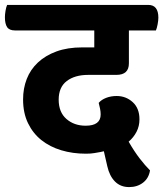

<svg xmlns="http://www.w3.org/2000/svg" viewBox="-57 -638 665 782"><path d="M468 -514V-380Q468 -333 417 -333H302Q248 -333 215 -308Q182 -283 182 -232Q182 -181 213.5 -153.5Q245 -126 292 -126Q353 -126 353 -172Q353 -183 350.5 -195.5Q348 -208 345 -219Q356 -232 375.5 -239.5Q395 -247 418 -247Q456 -247 483.5 -222Q511 -197 511 -152Q511 -124 499 -101Q487 -78 467 -61Q490 -21 512 7.5Q534 36 554 56Q549 88 525.5 106Q502 124 469 124Q434 124 411.5 101.5Q389 79 380 39L366 -22L353 -19Q341 -17 327 -14.5Q313 -12 293 -12Q239 -12 192.5 -26Q146 -40 111.5 -67.5Q77 -95 57 -136.5Q37 -178 37 -233Q37 -278 52 -316.5Q67 -355 97.5 -383.5Q128 -412 173 -428.5Q218 -445 278 -445H327V-514H4Q-19 -514 -28 -527.5Q-37 -541 -37 -568Q-37 -579 -34.5 -594Q-32 -609 -28 -618H547Q588 -618 588 -566Q588 -555 585 -539Q582 -523 578 -514Z"/></svg>

Font: Baloo 2
Style: Bold
Weight: 700
Designer: Sarang Kulkarni and Ek Type
Foundry: Ek Type
Version: Version 1.640;hotconv 1.0.111;makeotfexe 2.5.65597; ttfautoh